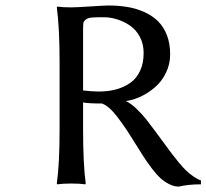

<svg xmlns="http://www.w3.org/2000/svg" viewBox="-20 -672 756 703"><path d="M376 -651.9Q415 -651.9 448 -646.2Q481 -640.6 510 -627.2Q539.1 -613.8 559.3 -593.5Q579.6 -573.2 591.3 -542.7Q603 -512.2 603 -473.1Q603 -437.5 587.9 -406Q572.8 -374.5 548.3 -353.3Q523.9 -332 496.1 -318.8Q468.3 -305.7 440.9 -301.8Q459 -293.9 481 -272.5Q502.9 -251 514.9 -235.6Q526.9 -220.2 551.8 -187Q560.5 -175.3 579.1 -149.9Q597.7 -124.5 607.2 -111.8Q616.7 -99.1 633.1 -79.1Q649.4 -59.1 660.9 -48.1Q672.4 -37.1 687.3 -26.6Q702.1 -16.1 715.8 -11.2V2.9Q668.9 2.9 634.8 11.2Q616.7 11.2 598.9 2Q581.1 -7.3 567.1 -20Q553.2 -32.7 535.6 -55.9Q518.1 -79.1 507.1 -96.2Q496.1 -113.3 477.5 -143.1Q459 -172.9 449.2 -188Q419.9 -232.4 397.9 -258.3Q376 -284.2 354 -293Q303.2 -293 284.2 -296.9V-200.2Q284.2 -71.3 293.9 0L292 2.9Q273.4 0 241.2 0Q208.5 0 189.9 2.9L188 0Q198.2 -71.3 198.2 -200.2V-444.8Q198.2 -569.8 188 -645L189.9 -647.9Q208.5 -645 241.2 -645Q256.8 -645 310.5 -648.4Q364.3 -651.9 376 -651.9ZM341.8 -336.9Q376.5 -336.9 405.3 -344.7Q434.1 -352.5 457 -368.7Q480 -384.8 492.9 -412.6Q505.9 -440.4 505.9 -478Q505.9 -511.2 491.9 -537.4Q478 -563.5 455.6 -578.6Q433.1 -593.8 408.4 -601.3Q383.8 -608.9 359.9 -608.9Q331.1 -608.9 317.4 -607.9Q303.7 -606.9 295.4 -601.3Q287.1 -595.7 285.6 -588.6Q284.2 -581.5 284.2 -564.9V-340.8Q316.9 -336.9 341.8 -336.9Z"/></svg>

Font: Linear Smooth
Style: Regular
Weight: 400
Designer: Philipp H. Poll, Flanker
Foundry: Philipp H. Poll, reworked by Flanker
Version: Version 1.061 | FøM Fix